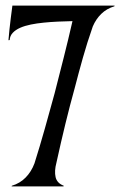

<svg xmlns="http://www.w3.org/2000/svg" viewBox="-20 -668 431 688"><path d="M175.8 -334Q192.4 -398.9 208.5 -462.4Q224.6 -525.9 239.7 -592.3Q214.4 -591.8 188 -590.6Q161.6 -589.4 137 -586.9Q112.3 -584.5 90.6 -580.1Q68.8 -575.7 52.2 -568.4Q35.6 -561 25.6 -550.3Q15.6 -539.6 14.6 -524.4L10.3 -523.9Q11.7 -541 13.9 -562.5Q16.1 -584 18.6 -603Q21 -625.5 24.4 -647.9H390.6L390.1 -645.5Q362.3 -637.2 343 -618.4Q323.7 -599.6 312.5 -573.2Q292 -514.6 276.9 -460.7Q261.7 -406.7 247.6 -352.1Q230.5 -290.5 214.6 -225.3Q198.7 -160.2 182.1 -84.5Q174.3 -55.2 179.2 -33.4Q184.1 -11.7 208.5 -2.4L207.5 0H21.5L22.5 -2.4Q51.8 -11.2 72 -32Q92.3 -52.7 103.5 -82.5Q112.8 -111.8 122.3 -143.8Q131.8 -175.8 140.9 -208Q149.9 -240.2 158.7 -272.2Q167.5 -304.2 175.8 -334Z"/></svg>

Font: Smythe
Style: Regular
Weight: 400
Version: Version 1.000